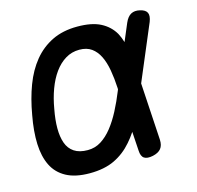

<svg xmlns="http://www.w3.org/2000/svg" viewBox="-88 -652 776 755"><g transform="rotate(-15 300.0 -275.0)"><path d="M488 -46Q489 -23 478.5 -10Q468 3 445 8Q421 13 409 5Q397 -3 396 -26L391 -104Q377 -83 362 -66Q331 -30 289.5 -10Q248 10 188 10Q130 10 93 -10Q56 -30 38 -66.5Q20 -103 18 -154.5Q16 -206 28 -270Q39 -334 59 -387Q79 -440 110.5 -478.5Q142 -517 186 -538.5Q230 -560 289 -560Q348 -560 383.5 -541.5Q419 -523 438 -490Q447 -473 453 -453L483 -524Q493 -547 508 -555Q523 -563 544 -558Q566 -553 572 -540Q578 -527 569 -504L474 -279ZM380 -280V-285Q378 -325 372 -359Q366 -393 354 -417.5Q342 -442 322.5 -456Q303 -470 273 -470Q242 -470 216.5 -454.5Q191 -439 171.5 -412Q152 -385 138.5 -348.5Q125 -312 118 -270Q110 -228 110 -193.5Q110 -159 119 -133.5Q128 -108 149 -94Q170 -80 204 -80Q234 -80 258.5 -95.5Q283 -111 304 -137.5Q325 -164 343.5 -199.5Q362 -235 378 -275Z"/></g></svg>

Font: Maple Mono Normal NL
Style: Italic
Weight: 400
Italic angle: -10°
Monospace: yes
Designer: subframe7536
Version: Version 7.000